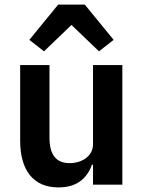

<svg xmlns="http://www.w3.org/2000/svg" viewBox="-20 -806 628 838"><path d="M350 -786 476 -632 412 -582 292 -697 172 -582 108 -632 234 -786ZM386 -87H381C372 -60 357 -37 334 -18C310 1 278 12 235 12C127 12 68 -61 68 -192V-522H196V-205C196 -133 223 -94 284 -94C309 -94 335 -101 354 -115C373 -129 386 -149 386 -177V-522H514V0H386Z"/></svg>

Font: Plexus Sans SemiBold
Style: Regular
Weight: 600
Version: Version 2.001;PS 002.001;hotconv 1.0.70;makeotf.lib2.5.58329